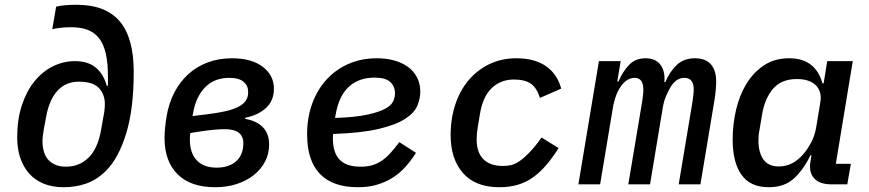

<svg xmlns="http://www.w3.org/2000/svg" viewBox="-20 -772 3640 804"><path d="M246 12Q199 12 162.5 -3Q126 -18 101.5 -46Q77 -74 64.5 -112Q52 -150 52 -197Q52 -272 71.5 -331Q91 -390 124 -431Q157 -472 201 -494Q245 -516 294 -516Q348 -516 380.5 -489.5Q413 -463 427 -413H432V-451Q432 -508 423 -547.5Q414 -587 395 -611.5Q376 -636 347 -647Q318 -658 278 -658Q252 -658 232.5 -655.5Q213 -653 199 -650L215 -744Q229 -748 252 -750Q275 -752 301 -752Q422 -752 481 -683Q540 -614 540 -471Q540 -315 508 -212Q476 -109 425 -58Q386 -19 341.5 -3.5Q297 12 246 12ZM256 -74Q312 -74 350.5 -111.5Q389 -149 403 -226L412 -278Q415 -291 417 -306Q419 -321 419 -337Q419 -377 394 -403.5Q369 -430 310 -430Q256 -430 221.5 -393Q187 -356 174 -287L164 -234Q161 -216 159.5 -204.5Q158 -193 158 -182Q158 -127 184.5 -100.5Q211 -74 256 -74Z M881 12Q778 12 723.5 -42.5Q669 -97 669 -194Q669 -213 671 -234.5Q673 -256 678 -287Q687 -340 710 -384.5Q733 -429 768 -461Q803 -493 849.5 -510.5Q896 -528 952 -528Q1033 -528 1080 -492.5Q1127 -457 1127 -400Q1127 -351 1094.5 -320.5Q1062 -290 1007 -279V-274Q1055 -266 1081 -239Q1107 -212 1107 -167Q1107 -128 1090 -95.5Q1073 -63 1043 -39Q1013 -15 971.5 -1.5Q930 12 881 12ZM887 -70Q932 -70 961 -90.5Q990 -111 997 -149Q998 -154 998.5 -159.5Q999 -165 999 -172Q999 -231 922 -231Q904 -231 879 -229Q854 -227 815 -221L777 -215Q776 -210 775.5 -203Q775 -196 775 -188Q775 -131 804 -100.5Q833 -70 887 -70ZM844 -293Q893 -299 925 -306.5Q957 -314 976.5 -324Q996 -334 1005.5 -345.5Q1015 -357 1018 -372Q1019 -376 1019 -380Q1019 -384 1019 -389Q1019 -413 1000 -429.5Q981 -446 940 -446Q877 -446 838.5 -406Q800 -366 789 -300L786 -286Z M1479 12Q1373 12 1319.5 -44Q1266 -100 1266 -209Q1266 -280 1287.5 -338.5Q1309 -397 1347.5 -439Q1386 -481 1439.5 -504.5Q1493 -528 1558 -528Q1597 -528 1630 -519Q1663 -510 1687.5 -492.5Q1712 -475 1726 -448.5Q1740 -422 1740 -388Q1740 -359 1727.5 -329Q1715 -299 1676 -274Q1637 -249 1565 -232Q1493 -215 1375 -211Q1374 -204 1374 -198.5Q1374 -193 1374 -191Q1374 -167 1379.5 -145.5Q1385 -124 1398 -108Q1411 -92 1433.5 -83Q1456 -74 1491 -74Q1516 -74 1536.5 -79.5Q1557 -85 1575.5 -97Q1594 -109 1612.5 -128.5Q1631 -148 1652 -177L1722 -132Q1701 -99 1677 -72.5Q1653 -46 1623.5 -27.5Q1594 -9 1558.5 1.5Q1523 12 1479 12ZM1548 -447Q1482 -447 1440 -408Q1398 -369 1385 -289L1383 -278Q1467 -281 1516.5 -291.5Q1566 -302 1592.5 -316.5Q1619 -331 1626.5 -348Q1634 -365 1634 -381Q1634 -410 1614.5 -428.5Q1595 -447 1548 -447Z M2071 12Q1971 12 1919 -47Q1867 -106 1867 -206Q1867 -276 1887 -335.5Q1907 -395 1943.5 -437.5Q1980 -480 2030.5 -504Q2081 -528 2142 -528Q2184 -528 2216 -518.5Q2248 -509 2271 -491.5Q2294 -474 2308.5 -451Q2323 -428 2330 -401L2241 -362Q2228 -404 2203 -421.5Q2178 -439 2132 -439Q2077 -439 2039.5 -403.5Q2002 -368 1990 -296L1980 -236Q1978 -222 1977 -211Q1976 -200 1976 -189Q1976 -133 2004.5 -105Q2033 -77 2087 -77Q2103 -77 2119.5 -80.5Q2136 -84 2154.5 -96.5Q2173 -109 2196 -132.5Q2219 -156 2248 -196L2319 -152Q2294 -112 2268 -81.5Q2242 -51 2213 -30Q2184 -9 2149 1.5Q2114 12 2071 12Z M2402 0 2488 -516H2579L2565 -431H2570Q2588 -473 2614.5 -500.5Q2641 -528 2683 -528Q2725 -528 2745.5 -501Q2766 -474 2762 -428H2766Q2785 -473 2814.5 -500.5Q2844 -528 2890 -528Q2934 -528 2956.5 -503Q2979 -478 2979 -430Q2979 -415 2977 -393.5Q2975 -372 2972 -354L2913 0H2822L2879 -341Q2881 -355 2883 -371Q2885 -387 2885 -397Q2885 -446 2846 -446Q2812 -446 2789 -409Q2778 -391 2769 -369.5Q2760 -348 2756 -325L2702 0H2611L2669 -346Q2671 -360 2672.5 -372.5Q2674 -385 2674 -396Q2674 -446 2638 -446Q2604 -446 2579 -409Q2566 -390 2559 -369.5Q2552 -349 2548 -330L2493 0Z M3199 12Q3122 12 3085 -40Q3048 -92 3048 -188Q3048 -250 3062 -311Q3076 -372 3105 -420Q3134 -468 3178.5 -498Q3223 -528 3284 -528Q3341 -528 3375.5 -501Q3410 -474 3424 -423H3429L3444 -516H3551L3480 -86H3543L3528 0H3463Q3411 0 3388.5 -26Q3366 -52 3374 -96L3378 -122H3374Q3345 -62 3305 -25Q3265 12 3199 12ZM3242 -75Q3301 -75 3346 -129Q3362 -148 3377 -176Q3392 -204 3398 -240L3415 -343Q3423 -388 3396.5 -414.5Q3370 -441 3317 -441Q3252 -441 3217.5 -400.5Q3183 -360 3172 -297L3160 -226Q3158 -217 3157 -205.5Q3156 -194 3156 -183Q3156 -134 3176.5 -104.5Q3197 -75 3242 -75Z"/></svg>

Font: IBM Plex Mono Medium
Style: Italic
Weight: 500
Italic angle: -9°
Monospace: yes
Designer: Mike Abbink, Paul van der Laan, Pieter van Rosmalen
Foundry: Bold Monday
Version: Version 2.3